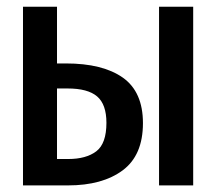

<svg xmlns="http://www.w3.org/2000/svg" viewBox="-20 -562 655 582"><path d="M152.8 -541.5V-369.7H179.5Q291.3 -369.7 352.3 -326.7Q413.3 -283.6 413.3 -188.7Q413.3 -91.3 351.8 -45.6Q290.3 0 186.2 0H49.7V-541.5ZM565.6 -541.5V0H462.1V-541.5ZM185.1 -293.8H152.8V-80H186.7Q241 -80 271.8 -103.3Q302.6 -126.7 302.6 -189.7Q302.6 -245.6 274.4 -269.7Q246.2 -293.8 185.1 -293.8Z"/></svg>

Font: Fira Code Medium
Style: Regular
Weight: 500
Designer: Carrois Corporate, Edenspiekermann AG, Nikita Prokopov
Foundry: Carrois Corporate, Edenspiekermann AG, Nikita Prokopov
Version: Version 6.002